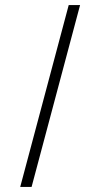

<svg xmlns="http://www.w3.org/2000/svg" viewBox="-20 -740 397 760"><path d="M252 -720 60 0H105L297 -720Z"/></svg>

Font: Hauora
Style: Regular
Weight: 400
Designer: Wayne Shih
Foundry: WCYS
Version: Version 1.001